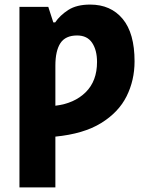

<svg xmlns="http://www.w3.org/2000/svg" viewBox="-20 -579 640 839"><path d="M65 240V-549H191L213 -481H221Q242 -512 278.5 -535.5Q315 -559 374 -559Q464 -559 516 -496.5Q568 -434 568 -311Q568 -228 533 -158Q498 -88 421.5 -41Q345 6 222 18V240ZM222 -117Q305 -127 354.5 -176Q404 -225 404 -308Q404 -360 382.5 -392Q361 -424 317 -424Q266 -424 244 -390.5Q222 -357 222 -292Z"/></svg>

Font: Noto Sans Mono ExtraBold
Style: Regular
Weight: 800
Designer: Monotype Design Team
Foundry: Monotype Imaging Inc.
Version: Version 2.014